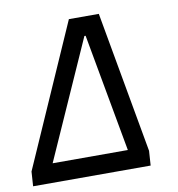

<svg xmlns="http://www.w3.org/2000/svg" viewBox="-82 -719 722 777"><g transform="rotate(-10 278.5 -330.5)"><path d="M-4 -70 252 -651H375L479 -70L475 -10H-8ZM395 -88 307 -573H302L86 -88Z"/></g></svg>

Font: Bellota Text
Style: Bold Italic
Weight: 700
Italic angle: -7.5°
Designer: Kemie Guaida
Foundry: Kemie Guaida
Version: Version 4.001